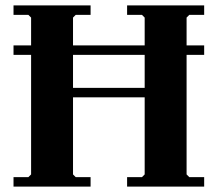

<svg xmlns="http://www.w3.org/2000/svg" viewBox="-20 -690 805 710"><path d="M450 0V-35H505L515 -45V-625L505 -635H450V-670H735V-635H680L670 -625V-45L680 -35H735V0ZM30 0V-35H85L95 -45V-625L85 -635H30V-670H315V-635H260L250 -625V-45L260 -35H315V0ZM215 -330V-365H585V-330ZM30 -522H735V-487H30Z"/></svg>

Font: Brygada 1918
Style: Bold
Weight: 700
Designer: Mateusz Machalski | Borys Kosmynka | Przemek Hoffer
Foundry: NIEPODLEGLA 2018
Version: Version 3.006